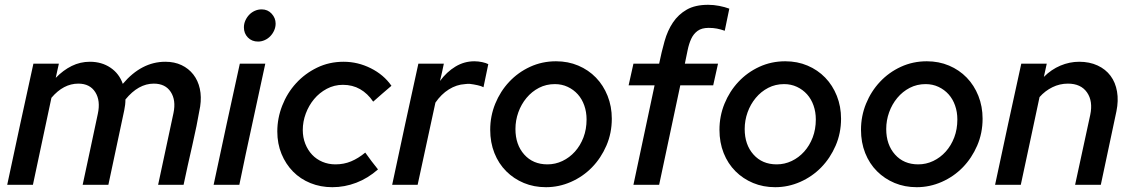

<svg xmlns="http://www.w3.org/2000/svg" viewBox="-20 -769 4716 799"><path d="M10 0Q37 -127 64 -252Q91 -377 119 -504H225Q222 -490 218.5 -475Q215 -460 212 -445Q243 -477 278.5 -494.5Q314 -512 354 -512Q403 -512 439.5 -487.5Q476 -463 491 -420Q569 -512 668 -512Q706 -512 735.5 -498Q765 -484 784.5 -459Q804 -434 811.5 -400Q819 -366 813 -326Q799 -245 780 -163Q761 -81 744 0H638Q654 -75 670 -149.5Q686 -224 702 -299Q713 -352 690.5 -386.5Q668 -421 620 -421Q556 -421 502 -355Q502 -333 497 -310Q480 -232 464 -155Q448 -78 431 0H324Q340 -74 355.5 -147Q371 -220 387 -295Q399 -350 376.5 -385.5Q354 -421 306 -421Q244 -421 194 -362Q175 -271 155.5 -181Q136 -91 117 0Z M1054 -596Q1028 -596 1011.5 -613Q995 -630 995 -655Q995 -670 1001 -683.5Q1007 -697 1017 -707.5Q1027 -718 1040.5 -724Q1054 -730 1069 -730Q1094 -730 1110.5 -712Q1127 -694 1127 -671Q1127 -656 1121 -642.5Q1115 -629 1105 -618.5Q1095 -608 1081.5 -602Q1068 -596 1054 -596ZM1084 -504Q1057 -377 1029.5 -252Q1002 -127 976 0H869Q896 -127 923 -252Q950 -377 978 -504Z M1376 -85Q1411 -85 1441 -97.5Q1471 -110 1500 -134Q1513 -116 1526 -98.5Q1539 -81 1553 -64Q1511 -27 1462.5 -8.5Q1414 10 1363 10Q1314 10 1272 -7Q1230 -24 1199.5 -55Q1169 -86 1151.5 -128.5Q1134 -171 1134 -222Q1134 -277 1154.5 -329.5Q1175 -382 1212 -422.5Q1249 -463 1299.5 -487.5Q1350 -512 1410 -512Q1469 -512 1523 -485Q1577 -458 1609 -412Q1589 -395 1570.5 -379Q1552 -363 1533 -346Q1510 -380 1478.5 -398Q1447 -416 1407 -416Q1371 -416 1340 -399.5Q1309 -383 1287 -356.5Q1265 -330 1252.5 -296.5Q1240 -263 1240 -228Q1240 -197 1250.5 -170.5Q1261 -144 1279 -125Q1297 -106 1322 -95.5Q1347 -85 1376 -85Z M1612 0Q1639 -127 1666 -252Q1693 -377 1721 -504H1827Q1823 -486 1819.5 -468.5Q1816 -451 1811 -432Q1839 -470 1875.5 -492Q1912 -514 1954 -514Q1970 -514 1986.5 -510.5Q2003 -507 2012 -502Q2007 -478 2002 -454Q1997 -430 1992 -406Q1983 -411 1967 -414.5Q1951 -418 1935 -420Q1930 -420 1925 -420Q1920 -420 1915 -419Q1880 -417 1848 -397Q1816 -377 1792 -342L1718 0Z M2020 -229Q2020 -286 2041 -337.5Q2062 -389 2099 -428.5Q2136 -468 2186 -491Q2236 -514 2294 -514Q2344 -514 2386.5 -496Q2429 -478 2460 -446Q2491 -414 2508.5 -370Q2526 -326 2526 -275Q2526 -215 2503.5 -163Q2481 -111 2443.5 -72.5Q2406 -34 2356 -12Q2306 10 2252 10Q2202 10 2160 -7.5Q2118 -25 2086.5 -56.5Q2055 -88 2037.5 -132Q2020 -176 2020 -229ZM2258 -85Q2291 -85 2320.5 -99Q2350 -113 2372.5 -138Q2395 -163 2408 -197Q2421 -231 2421 -272Q2421 -303 2411.5 -330Q2402 -357 2384.5 -376.5Q2367 -396 2342.5 -407.5Q2318 -419 2289 -419Q2253 -419 2223 -403.5Q2193 -388 2171 -361.5Q2149 -335 2137 -301.5Q2125 -268 2125 -232Q2125 -167 2161.5 -126Q2198 -85 2258 -85Z M2616 -504H2723Q2733 -553 2745.5 -597.5Q2758 -642 2780.5 -675.5Q2803 -709 2838 -729Q2873 -749 2927 -749Q2950 -749 2973 -744.5Q2996 -740 3015 -733Q3010 -710 3005.5 -687Q3001 -664 2996 -641Q2979 -647 2963.5 -650Q2948 -653 2929 -653Q2900 -653 2883 -640.5Q2866 -628 2856.5 -607.5Q2847 -587 2841.5 -560Q2836 -533 2830 -504H2968Q2963 -481 2958 -459Q2953 -437 2948 -414H2811Q2789 -310 2767 -207Q2745 -104 2723 0H2616Q2638 -104 2660 -207Q2682 -310 2704 -414H2596Q2601 -437 2606 -459Q2611 -481 2616 -504Z M2974 -229Q2974 -286 2995 -337.5Q3016 -389 3053 -428.5Q3090 -468 3140 -491Q3190 -514 3248 -514Q3298 -514 3340.5 -496Q3383 -478 3414 -446Q3445 -414 3462.5 -370Q3480 -326 3480 -275Q3480 -215 3457.5 -163Q3435 -111 3397.5 -72.5Q3360 -34 3310 -12Q3260 10 3206 10Q3156 10 3114 -7.5Q3072 -25 3040.5 -56.5Q3009 -88 2991.5 -132Q2974 -176 2974 -229ZM3212 -85Q3245 -85 3274.5 -99Q3304 -113 3326.5 -138Q3349 -163 3362 -197Q3375 -231 3375 -272Q3375 -303 3365.5 -330Q3356 -357 3338.5 -376.5Q3321 -396 3296.5 -407.5Q3272 -419 3243 -419Q3207 -419 3177 -403.5Q3147 -388 3125 -361.5Q3103 -335 3091 -301.5Q3079 -268 3079 -232Q3079 -167 3115.5 -126Q3152 -85 3212 -85Z M3563 -229Q3563 -286 3584 -337.5Q3605 -389 3642 -428.5Q3679 -468 3729 -491Q3779 -514 3837 -514Q3887 -514 3929.5 -496Q3972 -478 4003 -446Q4034 -414 4051.5 -370Q4069 -326 4069 -275Q4069 -215 4046.5 -163Q4024 -111 3986.5 -72.5Q3949 -34 3899 -12Q3849 10 3795 10Q3745 10 3703 -7.5Q3661 -25 3629.5 -56.5Q3598 -88 3580.5 -132Q3563 -176 3563 -229ZM3801 -85Q3834 -85 3863.5 -99Q3893 -113 3915.5 -138Q3938 -163 3951 -197Q3964 -231 3964 -272Q3964 -303 3954.5 -330Q3945 -357 3927.5 -376.5Q3910 -396 3885.5 -407.5Q3861 -419 3832 -419Q3796 -419 3766 -403.5Q3736 -388 3714 -361.5Q3692 -335 3680 -301.5Q3668 -268 3668 -232Q3668 -167 3704.5 -126Q3741 -85 3801 -85Z M4121 0Q4148 -127 4175 -252Q4202 -377 4230 -504H4336Q4333 -490 4330 -476.5Q4327 -463 4324 -449Q4355 -480 4393 -496Q4431 -512 4471 -512Q4514 -512 4547.5 -496.5Q4581 -481 4601.5 -453.5Q4622 -426 4628.5 -388Q4635 -350 4626 -306Q4610 -229 4593.5 -153Q4577 -77 4561 0H4454L4517 -291Q4529 -348 4503.5 -384.5Q4478 -421 4424 -421Q4390 -421 4359.5 -406Q4329 -391 4306 -365Q4286 -273 4267 -182Q4248 -91 4228 0Z"/></svg>

Font: Rosa Sans Medium
Style: Italic
Weight: 500
Italic angle: -12°
Designer: Pentagram / MCKL
Foundry: Pentagram / MCKL
Version: Version 1.005;September 16, 2019;FontCreator 11.5.0.2425 64-